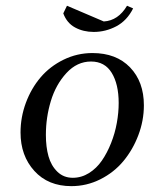

<svg xmlns="http://www.w3.org/2000/svg" viewBox="-20 -635 543 662"><path d="M50.8 -178.2Q50.8 -231 69.3 -280.8Q87.9 -330.6 120.1 -368.4Q152.3 -406.2 199.2 -429.2Q246.1 -452.1 298.8 -452.1Q380.9 -452.1 428.5 -402.6Q476.1 -353 476.1 -272Q476.1 -219.2 457 -168.9Q438 -118.7 405.5 -79.6Q373 -40.5 325.9 -16.8Q278.8 6.8 226.1 6.8Q146 6.8 98.4 -45.7Q50.8 -98.1 50.8 -178.2ZM138.2 -169.9Q138.2 -128.4 147.2 -96.2Q156.2 -64 177.7 -43Q199.2 -22 231 -22Q260.7 -22 286.9 -38.3Q313 -54.7 331.3 -81.3Q349.6 -107.9 363 -141.8Q376.5 -175.8 382.8 -211.2Q389.2 -246.6 389.2 -279.8Q389.2 -344.7 365.2 -383.8Q341.3 -422.9 293.9 -422.9Q245.6 -422.9 209 -383.1Q172.4 -343.3 155.3 -286.6Q138.2 -230 138.2 -169.9ZM198.2 -588.9 210.9 -615.2 337.9 -561Q387.7 -564 418 -615.2L439 -606Q418 -564 381.1 -544.4Q344.2 -524.9 303.2 -524.9Q267.1 -524.9 238.8 -540.3Q210.4 -555.7 198.2 -588.9Z"/></svg>

Font: Dihjauti S
Style: Bold Italic
Weight: 700
Italic angle: -9°
Designer: T. Christopher White
Version: Version 3.0.0